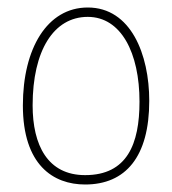

<svg xmlns="http://www.w3.org/2000/svg" viewBox="-20 -534 460 512"><path d="M207 -42C315 -42 378 -116 378 -265C378 -389 329 -514 214 -514C106 -514 41 -405 41 -253C41 -94 122 -42 207 -42ZM207 -67C107 -67 67 -147 67 -253C67 -399 123 -489 214 -489C303 -489 352 -393 352 -263C352 -150 319 -67 207 -67Z"/></svg>

Font: Noto Sans Syriac Eastern Thin
Style: Regular
Weight: 100
Designer: Patrick Giasson and the Monotype Design Team
Foundry: Monotype Imaging Inc.
Version: Version 3.001